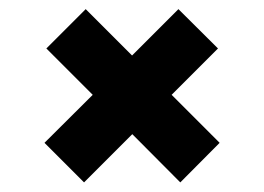

<svg xmlns="http://www.w3.org/2000/svg" viewBox="-20 -538 564 410"><path d="M159.5 -148.5 75 -233 178 -335.5 79 -434.5 163 -518.5 262 -419.5 361 -518.5 445.5 -434.5 346.5 -335.5 449 -233 365 -148.5 262.5 -251.5Z"/></svg>

Font: Spline Sans
Style: Bold
Weight: 700
Designer: Eben Sorkin, Mirko Velimirovic
Foundry: Sorkin Type
Version: Version 1.000; ttfautohint (v1.8.3)